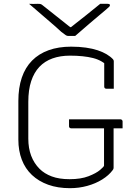

<svg xmlns="http://www.w3.org/2000/svg" viewBox="-20 -964 690 1004"><path d="M341 -340H610Q613 -340 615.5 -338.5Q618 -337 619.5 -334.5Q621 -332 621 -329V-293H352Q349 -293 347 -294Q345 -295 343.5 -296.5Q342 -298 341.5 -300Q341 -302 341 -304Q341 -314 341 -322Q341 -330 341 -340ZM352 -720Q394 -720 429 -715Q464 -710 491 -701Q518 -692 538 -680Q558 -668 571 -654Q573 -652 574 -649Q575 -646 575 -644Q575 -621 575 -596.5Q575 -572 575 -548Q575 -524 575 -500Q565 -500 555.5 -500Q546 -500 536 -500Q531 -500 528 -503Q525 -506 525 -511Q525 -537 525 -562.5Q525 -588 525 -613.5Q525 -639 525 -664L548 -613Q516 -648 466.5 -660.5Q417 -673 346 -673Q295 -673 254.5 -658.5Q214 -644 186 -614.5Q158 -585 143 -539.5Q128 -494 128 -431V-239Q128 -189 143 -149.5Q158 -110 187 -81Q212 -56 250.5 -41.5Q289 -27 344 -27Q403 -27 443 -42.5Q483 -58 503.5 -75.5Q524 -93 524 -98Q524 -139 524 -173.5Q524 -208 524 -243Q524 -278 524 -318H578L574 -307Q574 -247 574 -197Q574 -147 574 -87Q574 -83 573 -80.5Q572 -78 569 -74Q549 -47 514.5 -25.5Q480 -4 436.5 8Q393 20 346 20Q282 20 232 2Q182 -16 147 -49Q112 -82 94 -129Q76 -176 76 -234V-436Q76 -505 94 -558Q112 -611 147.5 -647Q183 -683 234.5 -701.5Q286 -720 352 -720ZM373 -776Q367 -776 361 -776Q355 -776 349 -776Q343 -776 337 -776Q330 -776 324 -780Q318 -784 301 -797Q293 -805 273.5 -822Q254 -839 229 -860.5Q204 -882 178.5 -904Q153 -926 132 -944Q144 -943 154.5 -943.5Q165 -944 177 -944Q188 -944 193 -942.5Q198 -941 206 -934Q223 -921 266.5 -886Q310 -851 371 -803L317 -822Q333 -822 349 -822Q365 -822 381 -822L327 -803Q389 -851 431 -885Q473 -919 504 -944H543Q548 -944 550.5 -943Q553 -942 554 -940.5Q555 -939 555 -937Q555 -933 551 -928.5Q547 -924 530 -910Q517 -899 495.5 -881Q474 -863 450 -842.5Q426 -822 405.5 -804Q385 -786 373 -776Z"/></svg>

Font: Recursive Sans Linear Light
Style: Regular
Weight: 300
Version: Version 1.085